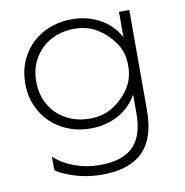

<svg xmlns="http://www.w3.org/2000/svg" viewBox="-81 -603 844 878"><g transform="rotate(-10 341.0 -164.0)"><path d="M576 -522V-56Q576 74 513 136Q450 198 323 198Q251 198 187 176Q123 154 111 138V77Q150 113 205 133Q260 153 322 153Q426 153 476 103.5Q526 54 526 -50V-138Q494 -81 437 -50Q380 -19 309 -19Q236 -19 176.5 -51.5Q117 -84 83 -142Q49 -200 49 -273Q49 -346 83 -404Q117 -462 176.5 -494Q236 -526 309 -526Q381 -526 439 -494Q497 -462 528 -404V-522ZM313 -64Q374 -64 420.5 -93Q467 -122 497 -167Q527 -212 527 -273Q527 -334 496.5 -378.5Q466 -423 420 -452Q374 -481 313 -481Q252 -481 203.5 -454.5Q155 -428 127.5 -381Q100 -334 100 -273Q100 -212 127.5 -164.5Q155 -117 203.5 -90.5Q252 -64 313 -64Z"/></g></svg>

Font: Hilab Light
Style: Regular
Weight: 300
Designer: Cristianderson Lima
Foundry: Cristianderson
Version: Version 1.0